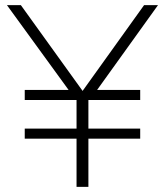

<svg xmlns="http://www.w3.org/2000/svg" viewBox="-20 -725 640 745"><path d="M277 0V-187H76V-226H277V-337H76V-376H254L252 -368L7 -705H61L305 -366H296L539 -705H593L351 -368L348 -376H524V-337H323V-226H524V-187H323V0Z"/></svg>

Font: Nunito Sans 10pt ExtraLight
Style: Regular
Weight: 250
Designer: Vernon Adams
Foundry: Vernon Adams
Version: Version 3.101;gftools[0.9.27]